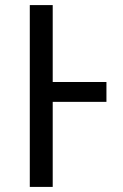

<svg xmlns="http://www.w3.org/2000/svg" viewBox="-20 -734 483 754"><path d="M97 0V-714H187V-412H398V-334H187V0Z"/></svg>

Font: Go Noto Kurrent-Regular
Style: Regular
Weight: 400
Designer: Monotype Design Team
Foundry: Monotype Imaging Inc.
Version: Version 2.012; ttfautohint (v1.8.4.7-5d5b)